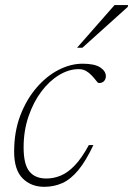

<svg xmlns="http://www.w3.org/2000/svg" viewBox="-20 -710 514 740"><path d="M283 -443.5Q245.5 -443.5 207.8 -420.8Q170 -398 139.2 -357Q108.5 -316 89.8 -261Q71 -206 71 -142Q71 -77 93 -49.5Q115 -22 158.5 -22Q187.5 -22 214.8 -33.5Q242 -45 268.5 -72.8Q295 -100.5 322.5 -151H340Q311 -89.5 281.8 -54.2Q252.5 -19 220.5 -4.5Q188.5 10 150.5 10Q99.5 10 67 -22.8Q34.5 -55.5 34.5 -125.5Q34.5 -202.5 58.2 -264.8Q82 -327 120.8 -372Q159.5 -417 206 -440.8Q252.5 -464.5 298.5 -464.5Q345 -464.5 366.5 -450Q388 -435.5 388 -416.5Q388 -405 381 -397.5Q374 -390 361.5 -390Q357 -390 350.8 -398.8Q344.5 -407.5 334 -418.5Q324 -429.5 311.8 -436.5Q299.5 -443.5 283 -443.5ZM277 -526 421.5 -690.5H473.5L472.5 -683.5L297.5 -526Z"/></svg>

Font: Newsreader ExtraLight
Style: Italic
Weight: 250
Italic angle: -17°
Designer: Hugues Gentile
Foundry: Production Type
Version: Version 1.003